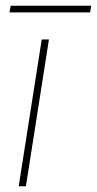

<svg xmlns="http://www.w3.org/2000/svg" viewBox="-20 -647 337 667"><path d="M45 0 125 -510H150L70 0ZM13 -604 17 -627H297L293 -604Z"/></svg>

Font: MuseoModerno Thin
Style: Italic
Weight: 100
Italic angle: -9°
Designer: Pablo Cosgaya, Héctor Gatti, Marcela Romero, and the Authors of The MuseoModerno Project.
Foundry: Omnibus-Type Team
Version: Version 1.003